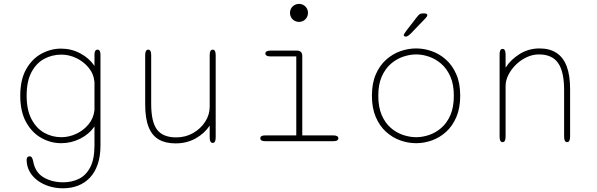

<svg xmlns="http://www.w3.org/2000/svg" viewBox="-20 -742 3135 1009"><path d="M311 247.5Q272.5 247.5 238 236.8Q203.5 226 177 206.2Q150.5 186.5 135.2 158.8Q120 131 120 97Q120 88.5 124.2 84Q128.5 79.5 135.5 79.5Q144 79.5 148.2 87.2Q152.5 95 154.5 106.5Q165 164 209 190Q253 216 312 216Q357.5 216 394.8 197.8Q432 179.5 454.2 137Q476.5 94.5 476.5 23V-77.5Q449 -37.5 402 -13.5Q355 10.5 301 10.5Q247.5 10.5 198.2 -16.5Q149 -43.5 117.8 -99Q86.5 -154.5 86.5 -239Q86.5 -324 117.8 -378.8Q149 -433.5 198.2 -460Q247.5 -486.5 301 -486.5Q355 -486.5 402 -461.5Q449 -436.5 476.5 -395.5V-454.5Q476.5 -481 492.5 -481Q508 -481 508 -454.5V23Q508 80 493.2 122.2Q478.5 164.5 452 192.2Q425.5 220 389.5 233.8Q353.5 247.5 311 247.5ZM302.5 -21Q342.5 -21 380.8 -38.8Q419 -56.5 445.5 -88.8Q472 -121 476.5 -163.5V-309.5Q473 -353 446.2 -385.8Q419.5 -418.5 381 -436.8Q342.5 -455 302.5 -455Q254 -455 212.5 -432.8Q171 -410.5 145.5 -363Q120 -315.5 120 -239Q120 -164.5 145.5 -116Q171 -67.5 212.5 -44.2Q254 -21 302.5 -21Z M759 -481Q774.5 -481 774.5 -452.5V-197Q774.5 -101 805.5 -60.5Q836.5 -20 906 -20Q955 -20 994.8 -42.8Q1034.5 -65.5 1058.2 -102.2Q1082 -139 1082 -181V-452.5Q1082 -481 1098 -481Q1113.5 -481 1113.5 -452.5V-19.5Q1113.5 9 1098 9Q1082 9 1082 -19.5V-82Q1055.5 -41.5 1008.8 -15Q962 11.5 902.5 11.5Q849.5 11.5 814 -9.2Q778.5 -30 760.8 -75Q743 -120 743 -192.5V-452.5Q743 -481 759 -481Z M1374.5 -30.5H1537V-445.5H1401.5Q1387.5 -445.5 1381 -449.8Q1374.5 -454 1374.5 -461Q1374.5 -468 1381 -472Q1387.5 -476 1401.5 -476H1540Q1568.5 -476 1568.5 -447.5V-30.5H1731Q1745 -30.5 1751.5 -26.5Q1758 -22.5 1758 -15Q1758 -8 1751.5 -4Q1745 0 1731 0H1374.5Q1360.5 0 1354.2 -4Q1348 -8 1348 -15Q1348 -22.5 1354.2 -26.5Q1360.5 -30.5 1374.5 -30.5ZM1504 -674.5Q1504 -687.5 1510.2 -698.2Q1516.5 -709 1527.5 -715.2Q1538.5 -721.5 1551.5 -721.5Q1564.5 -721.5 1575.2 -715.2Q1586 -709 1592.2 -698.2Q1598.5 -687.5 1598.5 -674.5Q1598.5 -661.5 1592.2 -650.5Q1586 -639.5 1575.2 -633.2Q1564.5 -627 1551.5 -627Q1538.5 -627 1527.5 -633.2Q1516.5 -639.5 1510.2 -650.5Q1504 -661.5 1504 -674.5Z M2167 10.5Q2125 10.5 2084 -4Q2043 -18.5 2009 -49Q1975 -79.5 1954.8 -126.8Q1934.5 -174 1934.5 -239Q1934.5 -304 1954.8 -351Q1975 -398 2009 -428.2Q2043 -458.5 2084 -473Q2125 -487.5 2167 -487.5Q2208.5 -487.5 2249.5 -473Q2290.5 -458.5 2324.2 -428.2Q2358 -398 2378.2 -351Q2398.5 -304 2398.5 -239Q2398.5 -174 2378.2 -126.8Q2358 -79.5 2324.2 -49Q2290.5 -18.5 2249.5 -4Q2208.5 10.5 2167 10.5ZM2167 -21Q2200 -21 2234.5 -32.5Q2269 -44 2298.8 -69.5Q2328.5 -95 2346.8 -136.8Q2365 -178.5 2365 -239Q2365 -298.5 2346.8 -339.8Q2328.5 -381 2298.8 -406.8Q2269 -432.5 2234.5 -444.2Q2200 -456 2167 -456Q2134 -456 2099 -444.2Q2064 -432.5 2034.2 -406.8Q2004.5 -381 1986.2 -339.8Q1968 -298.5 1968 -239Q1968 -178.5 1986.2 -136.8Q2004.5 -95 2034.2 -69.5Q2064 -44 2099 -32.5Q2134 -21 2167 -21ZM2112 -549.5Q2110 -549.5 2106 -551.2Q2102 -553 2102 -557Q2102 -563 2116.5 -582L2173 -655Q2180 -664 2185.8 -667.8Q2191.5 -671.5 2202.5 -671.5H2210.5Q2216.5 -671.5 2221 -669.5Q2225.5 -667.5 2225.5 -663Q2225.5 -655.5 2216.5 -646.5L2140 -567Q2132 -559 2125 -554.2Q2118 -549.5 2112 -549.5Z M2960.5 5Q2944.5 5 2944.5 -24V-269Q2944.5 -365 2913.2 -410.5Q2882 -456 2812 -456Q2779.5 -456 2748.2 -441.5Q2717 -427 2692 -402.8Q2667 -378.5 2652 -349Q2637 -319.5 2637 -290V-24Q2637 5 2621 5Q2605.5 5 2605.5 -24V-456.5Q2605.5 -485 2621 -485Q2637 -485 2637 -456.5V-386.5Q2664 -429 2711 -458.2Q2758 -487.5 2815.5 -487.5Q2868.5 -487.5 2904.2 -464.2Q2940 -441 2958 -393.8Q2976 -346.5 2976 -274V-24Q2976 -10 2972 -2.5Q2968 5 2960.5 5Z"/></svg>

Font: Sono Monospace ExtraLight
Style: Regular
Weight: 250
Version: Version 2.112